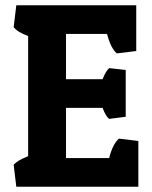

<svg xmlns="http://www.w3.org/2000/svg" viewBox="-20 -710 579 730"><path d="M506 0H42L32 -83Q45 -100 87 -116V-573Q46 -588 32 -607L42 -690H498V-516L424 -507Q401 -527 387 -581H231V-409H370Q382 -439 395 -451L458 -444V-266L395 -258Q382 -268 370 -300H231V-109H395Q408 -161 432 -183L506 -174Z"/></svg>

Font: Patua One
Style: Regular
Weight: 400
Designer: luciano Vergara
Foundry: Luciano Vergara
Version: Version 1.002